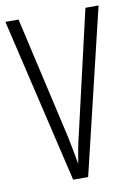

<svg xmlns="http://www.w3.org/2000/svg" viewBox="-82 -767 568 820"><g transform="rotate(-10 202.0 -357.0)"><path d="M404 -714 233 0H168L0 -714H57L178 -184Q184 -154 190 -123.5Q196 -93 201 -63Q206 -93 211.5 -123.5Q217 -154 225 -185L347 -714Z"/></g></svg>

Font: Noto Sans Tamil ExtraCondensed Light
Style: Regular
Weight: 300
Width: 2
Designer: Jelle Bosma - Monotype Design Team
Foundry: Monotype Imaging Inc.
Version: Version 2.004; ttfautohint (v1.8.4.7-5d5b)